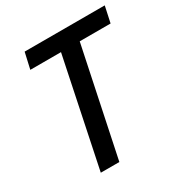

<svg xmlns="http://www.w3.org/2000/svg" viewBox="-168 -836 907 959"><g transform="rotate(-30 286.0 -357.0)"><path d="M137 0 266 -621H89L110 -714H572L552 -621H374L244 0Z"/></g></svg>

Font: Noto Sans Display Medium
Style: Italic
Weight: 500
Italic angle: -12°
Designer: Monotype Design Team
Foundry: Monotype Imaging Inc.
Version: Version 2.003